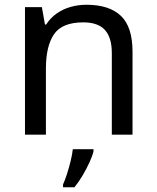

<svg xmlns="http://www.w3.org/2000/svg" viewBox="-20 -566 658 807"><path d="M343 -546Q439 -546 488 -499.5Q537 -453 537 -349V0H450V-343Q450 -408 421 -440Q392 -472 330 -472Q241 -472 207 -422Q173 -372 173 -278V0H85V-536H156L169 -463H174Q192 -491 218.5 -509.5Q245 -528 277 -537Q309 -546 343 -546ZM373 70Q369 88 356.5 115.5Q344 143 327.5 171Q311 199 293 221H245V209Q253 192 261.5 165.5Q270 139 277 110.5Q284 82 286 61H373Z"/></svg>

Font: Noto Sans Armenian
Style: Regular
Weight: 400
Designer: Monotype Design Team
Foundry: Monotype Imaging Inc.
Version: Version 2.007